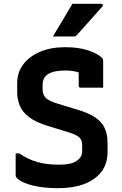

<svg xmlns="http://www.w3.org/2000/svg" viewBox="-20 -966 640 1005"><path d="M321 -719Q391 -719 441 -702.5Q491 -686 514 -663Q520 -657 520 -645V-507H403Q392 -507 392 -518V-587Q361 -597 321 -597Q263 -597 233 -579Q203 -561 203 -521V-500Q203 -471 218.5 -454.5Q234 -438 286 -422L382 -393Q444 -375 479 -351Q514 -327 528.5 -294.5Q543 -262 543 -215V-169Q543 -81 474 -31Q405 19 282 19Q209 19 151.5 5Q94 -9 68 -34Q65 -37 63.5 -40.5Q62 -44 62 -53V-163H81Q126 -132 175 -118Q224 -104 291 -104Q353 -104 381.5 -124Q410 -144 410 -172V-206Q410 -222 404.5 -234Q399 -246 382 -256Q365 -266 328 -277L233 -306Q167 -326 132 -353Q97 -380 83.5 -413Q70 -446 70 -483V-531Q70 -586 101 -628Q132 -670 188.5 -694.5Q245 -719 321 -719ZM359 -946H510Q516 -946 518 -941.5Q520 -937 516 -932Q497 -911 483 -895Q469 -879 455.5 -864Q442 -849 424.5 -829.5Q407 -810 381 -781Q375 -775 365 -775H257Q284 -821 308 -860.5Q332 -900 359 -946Z"/></svg>

Font: Recursive Sn Lnr St
Style: Bold
Weight: 700
Version: Version 1.079;hotconv 1.0.112;makeotfexe 2.5.65598; ttfautoh